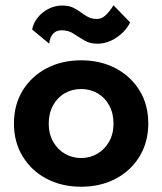

<svg xmlns="http://www.w3.org/2000/svg" viewBox="-20 -699 616 729"><path d="M33 -230Q33 -159 66.5 -104.5Q100 -50 157.5 -20Q215 10 288 10Q361 10 418.5 -20Q476 -50 509.5 -104.5Q543 -159 543 -230Q543 -302 509.5 -356Q476 -410 418.5 -440Q361 -470 288 -470Q215 -470 157.5 -440Q100 -410 66.5 -356Q33 -302 33 -230ZM165 -230Q165 -269 181.5 -299Q198 -329 226 -345Q254 -361 288 -361Q322 -361 350 -345Q378 -329 394.5 -299Q411 -269 411 -230Q411 -191 394.5 -161.5Q378 -132 350 -115.5Q322 -99 288 -99Q254 -99 226 -115.5Q198 -132 181.5 -161.5Q165 -191 165 -230ZM102 -587 167 -533Q167 -541 171 -553Q175 -565 185.5 -574.5Q196 -584 215 -584Q240 -584 259.5 -571Q279 -558 300.5 -545.5Q322 -533 349 -533Q378 -533 403.5 -545.5Q429 -558 447.5 -577Q466 -596 474 -614L411 -679Q396 -655 381 -641Q366 -627 349 -627Q328 -627 313.5 -635Q299 -643 286.5 -652.5Q274 -662 257.5 -670Q241 -678 216 -678Q188 -678 163.5 -665Q139 -652 123 -632Q107 -612 102 -587Z"/></svg>

Font: Jost SemiBold
Style: Regular
Weight: 600
Version: Version 3.710